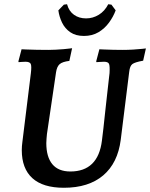

<svg xmlns="http://www.w3.org/2000/svg" viewBox="-20 -876 710 908"><path d="M202 -242Q201 -231 200 -219.5Q199 -208 199 -199Q199 -134 227.5 -99.5Q256 -65 313 -65Q378 -65 415.5 -101.5Q453 -138 462 -211Q465 -231 469 -269Q473 -307 478 -352Q483 -397 487.5 -437.5Q492 -478 495 -504Q498 -530 498 -530Q500 -564 495.5 -574Q491 -584 472 -584Q464 -584 450 -583Q436 -582 436 -582L435 -586L450 -643Q450 -643 470 -642Q490 -641 516 -640.5Q542 -640 560 -640Q584 -640 609.5 -641.5Q635 -643 652.5 -645Q670 -647 670 -647L657 -589Q618 -582 606 -573Q594 -564 591 -536L551 -215Q537 -105 468 -46.5Q399 12 282 12Q183 12 133 -33.5Q83 -79 83 -166Q83 -185 86 -206L126 -530Q130 -563 125.5 -573.5Q121 -584 100 -584Q91 -584 79.5 -583Q68 -582 68 -582L67 -586L82 -643Q82 -643 103.5 -642Q125 -641 155 -640.5Q185 -640 210 -640Q225 -640 244 -641Q263 -642 280.5 -643.5Q298 -645 309.5 -646.5Q321 -648 321 -648L308 -588Q275 -584 262 -572.5Q249 -561 245 -534ZM387 -789Q419 -789 447 -806Q475 -823 492 -856L507 -854L527 -827Q516 -797 495.5 -769Q475 -741 445.5 -723.5Q416 -706 377 -706Q338 -706 312.5 -723.5Q287 -741 273.5 -769Q260 -797 256 -827L282 -854L297 -856Q306 -823 330 -806Q354 -789 387 -789Z"/></svg>

Font: Alegreya SemiBold
Style: Italic
Weight: 600
Italic angle: -7°
Designer: Juan Pablo del Peral
Foundry: Huerta Tipografica
Version: Version 2.009